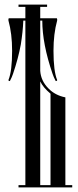

<svg xmlns="http://www.w3.org/2000/svg" viewBox="-20 -820 341 840"><path d="M230 -470Q231 -468 227.5 -466Q224 -464 223 -467Q215 -482 210 -497Q165 -628 165 -730H156V-510Q159 -466 192 -433Q221 -403 266 -394V-10H296V0H61V-10H91V-730H82Q80 -681 71 -625Q60 -565 37 -497Q32 -482 24 -467Q23 -464 19.5 -466Q16 -468 17 -470Q33 -509 33 -598Q33 -672 17 -730Q16 -734 18 -740H91V-790H61V-800H186V-790H156V-740H229Q231 -734 230 -730Q214 -672 214 -598Q214 -509 230 -470ZM156 -464V-10H201V-410Q168 -438 156 -464Z"/></svg>

Font: Cathisma Unicode
Style: Normal
Weight: 400
Version: Version 1.0